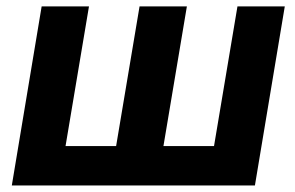

<svg xmlns="http://www.w3.org/2000/svg" viewBox="-20 -565 899 585"><path d="M106.9 -545.5 16 0H756.7L847.7 -545.5H703.5L632.1 -120H478L549.4 -545.5H405.2L333.8 -120H179.7L251.1 -545.5Z"/></svg>

Font: Margiela Sans
Style: Bold Italic
Weight: 700
Italic angle: -9.39999°
Designer: Stefan Endress, Andreas Faust
Version: Version 1.100;FEAKit 1.0